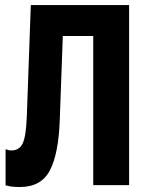

<svg xmlns="http://www.w3.org/2000/svg" viewBox="-20 -731 566 758"><path d="M101.6 -710.9 85.9 -272.5Q83 -192.9 69.6 -165Q56.2 -137.2 25.9 -137.2Q18.1 -137.2 13.2 -138.4Q8.3 -139.6 2 -142.1V0.5Q11.7 3.4 24.4 5.4Q37.1 7.3 58.6 7.3Q142.6 7.3 176.8 -58.1Q210.9 -123.5 215.8 -253.4L228 -588.9H348.1V0H489.7V-710.9Z"/></svg>

Font: Roboto Flex Super Cond Bold
Style: Regular
Weight: 700
Width: 3
Designer: Berlow after Robertson
Foundry: Google
Version: Version 3.000